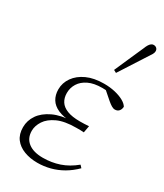

<svg xmlns="http://www.w3.org/2000/svg" viewBox="-193 -832 786 921"><g transform="rotate(30 200.0 -371.5)"><path d="M174 13Q134 13 101 0.5Q68 -12 49 -37Q30 -62 30 -101Q30 -138 51.5 -169.5Q73 -201 116 -221.5Q159 -242 222 -244L219 -238Q173 -240 143.5 -253Q114 -266 100 -289Q86 -312 86 -343Q86 -379 107.5 -409.5Q129 -440 168.5 -458Q208 -476 263 -476Q296 -476 324 -469.5Q352 -463 372 -452Q392 -441 400 -427Q399 -412 391 -403Q383 -394 369 -394Q360 -394 350 -400Q340 -406 327 -417L280 -458H333L332 -445Q313 -450 298 -452Q283 -454 266 -454Q220 -454 190 -439.5Q160 -425 145 -401Q130 -377 130 -348Q130 -321 142.5 -301.5Q155 -282 182 -271.5Q209 -261 252 -261Q264 -261 277 -261.5Q290 -262 302 -263L295 -225Q288 -226 276.5 -226Q265 -226 254 -226Q189 -226 150 -208Q111 -190 93 -162.5Q75 -135 75 -107Q75 -66 104 -43.5Q133 -21 185 -21Q233 -21 276 -35.5Q319 -50 359 -83L371 -70Q343 -42 311 -23.5Q279 -5 244.5 4Q210 13 174 13ZM271 -557Q289 -598 306.5 -638Q324 -678 342 -718Q347 -731 352 -739Q357 -747 363 -751.5Q369 -756 376 -756Q386 -756 392.5 -750Q399 -744 399 -734Q399 -726 394 -717Q389 -708 376 -689Q354 -654 331 -619Q308 -584 286 -549Z"/></g></svg>

Font: Source Serif 4 36pt Light
Style: Italic
Weight: 300
Italic angle: -12°
Designer: Frank Grießhammer
Foundry: Adobe Systems Incorporated
Version: Version 4.004;hotconv 1.0.116;makeotfexe 2.5.65601